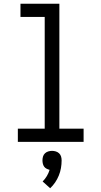

<svg xmlns="http://www.w3.org/2000/svg" viewBox="-20 -755 540 1022"><path d="M75 0V-70H218V-665H89V-735H296V-70H425V0ZM247 247 207 211Q220 198 229.5 182Q239 166 244 149Q236 147 228 143Q220 139 215 132Q210 125 208 116Q206 107 206 99Q206 88 209 78Q212 68 219.5 61Q227 54 237 51Q247 48 257 48Q267 48 277 51Q287 54 294.5 61Q302 68 305 78Q308 88 308 99Q308 119 304.5 139.5Q301 160 293 179.5Q285 199 273.5 216Q262 233 247 247Z"/></svg>

Font: Iosevka Algr
Style: Regular
Weight: 400
Monospace: yes
Designer: Belleve Invis
Foundry: Belleve Invis
Version: Version 26.0.2; ttfautohint (v1.8.3)